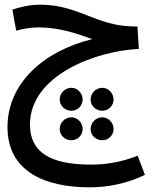

<svg xmlns="http://www.w3.org/2000/svg" viewBox="-20 -529 658 820"><path d="M362 271C436 271 517 257 599 218L568 136C501 162 438 174 372 174C237 174 108 146 108 3C108 -208 391 -312 573 -320L567 -416H552C391 -417 317 -509 151 -509C109 -509 66 -499 33 -488L49 -398C75 -405 107 -412 145 -412C236 -412 312 -384 374 -362C163 -310 12 -171 12 14C12 207 178 271 362 271ZM285 -56C311 -56 333 -77 333 -104C333 -131 311 -154 285 -154C257 -154 235 -131 235 -104C235 -77 257 -56 285 -56ZM417 -56C443 -56 465 -77 465 -104C465 -131 443 -154 417 -154C389 -154 367 -131 367 -104C367 -77 389 -56 417 -56ZM285 70C311 70 333 49 333 22C333 -5 311 -28 285 -28C257 -28 235 -5 235 22C235 49 257 70 285 70ZM417 70C443 70 465 49 465 22C465 -5 443 -28 417 -28C389 -28 367 -5 367 22C367 49 389 70 417 70Z"/></svg>

Font: Noto Sans Arabic UI SmCn Md
Style: Regular
Weight: 500
Width: 4
Designer: Monotype Design Team, Nadine Chahine and Nizar Qandah
Foundry: Monotype Imaging Inc.
Version: Version 2.010